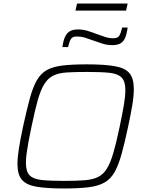

<svg xmlns="http://www.w3.org/2000/svg" viewBox="-20 -1061 826 1089"><path d="M345 8Q245 8 187 -2Q129 -12 104 -41.5Q79 -71 79 -131Q79 -168 87.5 -221Q96 -274 111 -344Q132 -440 149.5 -504Q167 -568 189.5 -606.5Q212 -645 246.5 -664Q281 -683 335.5 -689.5Q390 -696 473 -696Q574 -696 632 -685.5Q690 -675 714.5 -645.5Q739 -616 739 -556Q739 -517 730.5 -465.5Q722 -414 707 -344Q687 -250 669.5 -187Q652 -124 630 -85Q608 -46 573 -26Q538 -6 483 1Q428 8 345 8ZM343 -35Q412 -35 458.5 -38.5Q505 -42 535 -56.5Q565 -71 585.5 -103.5Q606 -136 623 -194Q640 -252 659 -344Q674 -415 682.5 -465Q691 -515 691 -549Q691 -600 669.5 -621.5Q648 -643 601 -648Q554 -653 474 -653Q405 -653 358.5 -650Q312 -647 282 -632Q252 -617 231.5 -584.5Q211 -552 194.5 -494Q178 -436 159 -344Q149 -297 142 -259Q135 -221 131 -191Q127 -161 127 -138Q127 -88 148 -66.5Q169 -45 217 -40Q265 -35 343 -35ZM334 -794Q339 -831 349 -852.5Q359 -874 376.5 -884Q394 -894 423 -894Q451 -894 478.5 -885.5Q506 -877 534 -866Q555 -859 576.5 -851.5Q598 -844 623 -844Q647 -844 656 -857.5Q665 -871 673 -905H704Q699 -868 689.5 -846Q680 -824 662.5 -814.5Q645 -805 616 -805Q587 -805 559.5 -814Q532 -823 504 -833Q483 -841 461.5 -847.5Q440 -854 415 -854Q392 -854 383 -841Q374 -828 366 -794ZM408 -1001 417 -1041H704L695 -1001Z"/></svg>

Font: Saira SemiExpanded ExtraLight
Style: Italic
Weight: 250
Width: 6
Italic angle: -12°
Designer: Hector Gatti with collaboration of the Omnibus-Type team
Foundry: Omnibus-Type
Version: Version 1.101